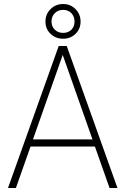

<svg xmlns="http://www.w3.org/2000/svg" viewBox="-20 -941 629 961"><path d="M295.9 -747.1Q258.8 -747.1 233.2 -771.5Q207.5 -795.9 207.5 -833Q207.5 -870.1 233.2 -895.5Q258.8 -920.9 295.9 -920.9Q332.5 -920.9 357.9 -895.5Q383.3 -870.1 383.3 -833Q383.3 -795.9 357.9 -771.5Q332.5 -747.1 295.9 -747.1ZM295.9 -891.6Q270.5 -891.6 254.2 -875Q237.8 -858.4 237.8 -833Q237.8 -808.6 254.2 -792.5Q270.5 -776.4 295.9 -776.4Q321.3 -776.4 337.2 -792.2Q353 -808.1 353 -833Q353 -858.4 337.2 -875Q321.3 -891.6 295.9 -891.6ZM528.3 0 455.1 -207.5H132.8L59.6 0H20L273.9 -710.9H314L567.9 0ZM145 -243.2H442.9L293.9 -666Z"/></svg>

Font: Robert Sans ExtraLight
Style: Regular
Weight: 250
Designer: Christian Robertson (extended by Adam Twardoch)
Foundry: Google
Version: Version 12.135;April 2, 2019;FontCreator 11.5.0.2425 64-bit;